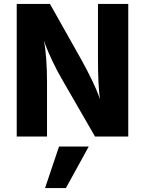

<svg xmlns="http://www.w3.org/2000/svg" viewBox="-20 -694 737 976"><path d="M209 262 280 51H431L315 262ZM65 0V-674H234L391 -395Q424 -336 448.5 -284.5Q473 -233 480 -212L488 -190Q478 -264 478 -395V-674H632V0H463L302 -279Q270 -333 245.5 -385.5Q221 -438 212 -463L204 -488Q219 -398 219 -279V0Z"/></svg>

Font: Hind Bold
Style: Regular
Weight: 700
Designer: Manushi Parikh, Satya Rajpurohit
Foundry: Indian Type Foundry
Version: Version 1.201;PS 1.0;hotconv 1.0.78;makeotf.lib2.5.61930; tt